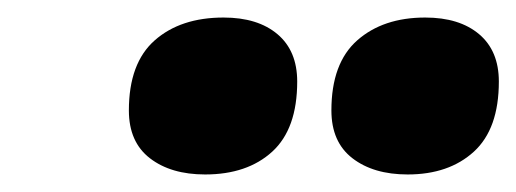

<svg xmlns="http://www.w3.org/2000/svg" viewBox="-20 -739 589 219"><path d="M445 -540Q406 -540 382 -558.5Q358 -577 358 -613Q358 -667 387.5 -693Q417 -719 465 -719Q504 -719 526.5 -700Q549 -681 549 -646Q549 -592 520.5 -566Q492 -540 445 -540ZM214 -540Q175 -540 151 -558.5Q127 -577 127 -613Q127 -667 156.5 -693Q186 -719 235 -719Q274 -719 296.5 -700Q319 -681 319 -646Q319 -592 290.5 -566Q262 -540 214 -540Z"/></svg>

Font: Prodigy Sans ExtraBold
Style: Italic
Weight: 800
Italic angle: -13°
Designer: Wei Huang
Foundry: Wei Huang
Version: Version 1.003; ttfautohint (v1.8.3)